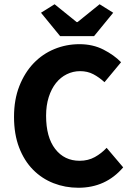

<svg xmlns="http://www.w3.org/2000/svg" viewBox="-20 -872 622 904"><path d="M349 12Q287 12 232 -9.5Q177 -31 135.5 -73Q94 -115 70 -177.5Q46 -240 46 -322Q46 -403 71 -466.5Q96 -530 138 -574Q180 -618 236 -641Q292 -664 354 -664Q417 -664 467 -638.5Q517 -613 550 -579L472 -485Q447 -508 419.5 -522.5Q392 -537 357 -537Q324 -537 294.5 -522.5Q265 -508 243.5 -481Q222 -454 209.5 -415Q197 -376 197 -327Q197 -226 240 -170.5Q283 -115 355 -115Q395 -115 426.5 -132.5Q458 -150 482 -176L560 -84Q478 12 349 12ZM263 -702 173 -812 237 -852 341 -768H345L449 -852L513 -812L423 -702Z"/></svg>

Font: TT Toshiba Sans
Style: Bold
Weight: 700
Designer: Paul D. Hunt
Foundry: Toshiba Corporation
Version: Version 2.020;PS 2.000;hotconv 1.0.86;makeotf.lib2.5.63406